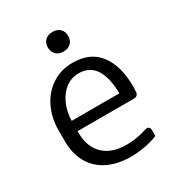

<svg xmlns="http://www.w3.org/2000/svg" viewBox="-181 -864 919 994"><g transform="rotate(-30 278.5 -367.5)"><path d="M502.4 -292.5Q502.4 -276.9 501 -262.7Q498 -238.3 474.6 -238.3H422.4H137.2V-228.5Q137.2 -144.5 185.8 -97.4Q234.4 -50.3 323.2 -50.3Q382.8 -50.3 444.8 -70.3Q452.6 -72.3 455.6 -72.3Q463.9 -72.3 468.8 -66.4Q473.6 -60.5 473.6 -49.8V-15.6Q442.9 -2.4 399.4 6.1Q356 14.6 313 14.6Q230.5 14.6 172.4 -14.9Q114.3 -44.4 84.2 -98.6Q54.2 -152.8 54.2 -226.1V-294.4Q54.2 -364.3 82.8 -424.6Q111.3 -484.9 165.3 -521.5Q219.2 -558.1 292 -558.1Q396.5 -558.1 449.5 -487.5Q502.4 -417 502.4 -292.5ZM137.2 -299.8H422.4Q421.4 -393.1 389.2 -444.1Q356.9 -495.1 290.5 -495.1Q246.6 -495.1 212.2 -468.8Q177.7 -442.4 158.2 -397.7Q138.7 -353 137.2 -299.8ZM220.2 -689.9Q220.2 -716.3 236.6 -732.4Q252.9 -748.5 281.2 -748.5Q309.1 -748.5 325.4 -732.4Q341.8 -716.3 341.8 -689.9Q341.8 -664.1 325.4 -647.7Q309.1 -631.3 281.2 -631.3Q252.9 -631.3 236.6 -647.7Q220.2 -664.1 220.2 -689.9Z"/></g></svg>

Font: Lycee Sans
Style: Regular
Weight: 400
Designer: Justin Alvin
Foundry: Alkove Design
Version: Version 1.030